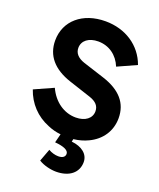

<svg xmlns="http://www.w3.org/2000/svg" viewBox="-177 -863 1000 1209"><g transform="rotate(20 323.5 -258.5)"><path d="M347 240C435 240 491 195 491 124C491 72 447 35 376 28L380 10C415 6 447 -3 476 -17C555 -54 603 -124 603 -211C603 -311 544 -380 424 -419L281 -465C236 -480 213 -506 213 -541C213 -590 255 -622 318 -622C390 -622 449 -580 477 -511L603 -568C561 -685 452 -757 318 -757C165 -757 60 -667 60 -535C60 -435 120 -363 239 -324L385 -276C430 -261 451 -237 451 -202C451 -155 410 -123 347 -123C267 -123 197 -173 160 -254L33 -197C62 -112 123 -47 206 -14C234 -2 263 6 294 9L279 68C339 73 372 88 372 112C372 132 356 144 327 144C306 144 281 137 261 125L230 208C262 229 312 240 347 240Z"/></g></svg>

Font: Plus Jakarta Sans ExtraBold
Style: Regular
Weight: 800
Designer: Gumpita Rahayu
Foundry: Tokotype
Version: Version 2.071;gftools[0.9.30]